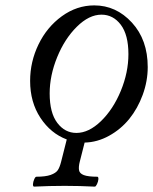

<svg xmlns="http://www.w3.org/2000/svg" viewBox="-20 -696 573 719"><path d="M106.9 2.9Q103 1.5 103.5 -6.8Q104 -15.1 108.2 -24.7Q112.3 -34.2 116.2 -34.2Q150.4 -34.2 169.7 -41Q189 -47.9 196.3 -58.6Q203.6 -69.3 209 -90.8L230 -173.8Q169.9 -196.3 131.3 -254.9Q92.8 -313.5 92.8 -393.1Q92.8 -464.8 124.3 -529.8Q155.8 -594.7 211.7 -635.3Q267.6 -675.8 333 -675.8Q415 -675.8 474.1 -611.3Q533.2 -546.9 533.2 -444.8Q533.2 -392.1 514.4 -340.8Q495.6 -289.6 464.1 -250.7Q432.6 -211.9 388.4 -187.5Q344.2 -163.1 296.9 -162.1L278.8 -90.8Q273.9 -71.8 275.9 -59.1Q277.8 -46.4 293.9 -40.3Q310.1 -34.2 345.2 -34.2Q349.1 -32.7 348.4 -24.4Q347.7 -16.1 343.3 -6.6Q338.9 2.9 335 2.9Q277.8 0 222.2 0Q165.5 0 106.9 2.9ZM266.1 -198.2Q312.5 -198.2 358.2 -242.4Q403.8 -286.6 432.4 -355.7Q460.9 -424.8 460.9 -493.2Q460.9 -565.4 432.4 -603.3Q403.8 -641.1 359.9 -641.1Q313.5 -641.1 267.8 -595.9Q222.2 -550.8 194.1 -481.9Q166 -413.1 166 -346.2Q166 -273.4 194.6 -235.8Q223.1 -198.2 266.1 -198.2Z"/></svg>

Font: Junicode SmCond
Style: Italic
Weight: 400
Width: 4
Italic angle: -11°
Designer: Peter S. Baker
Version: Version 2.206